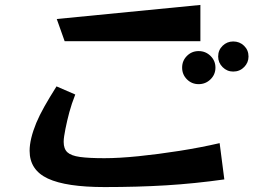

<svg xmlns="http://www.w3.org/2000/svg" viewBox="-20 -739 1040 778"><path d="M242 -572 210 -662 792 -719V-572ZM987 -510Q987 -485 969 -467Q951 -449 925 -449Q900 -449 882 -467Q864 -485 864 -510Q864 -536 882 -553.5Q900 -571 925 -571Q951 -571 969 -553.5Q987 -536 987 -510ZM853 -465Q853 -437 833 -417.5Q813 -398 785 -398Q757 -398 737.5 -417.5Q718 -437 718 -465Q718 -493 737.5 -512.5Q757 -532 785 -532Q813 -532 833 -512.5Q853 -493 853 -465ZM889 -12Q768 5 653 12Q538 19 404 19Q248 19 174 -15.5Q100 -50 100 -128Q100 -175 127 -241Q140 -272 160 -307.5Q180 -343 209 -389L285 -356Q270 -318 261 -284.5Q252 -251 245 -216Q242 -200 240 -187.5Q238 -175 238 -164Q238 -136 253 -122Q268 -108 304 -103Q340 -98 403 -98Q462 -98 541 -106Q620 -114 706 -127.5Q792 -141 870 -159Z"/></svg>

Font: RocknRoll One
Style: Regular
Weight: 400
Designer: Fontworks Inc.
Foundry: Fontworks Inc.
Version: Version 1.100